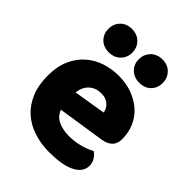

<svg xmlns="http://www.w3.org/2000/svg" viewBox="-206 -829 960 960"><g transform="rotate(45 274.5 -348.5)"><path d="M198 -176Q212 -140 245 -125.5Q278 -111 319 -111Q361 -111 399 -121.5Q437 -132 460 -146Q476 -136 487 -118Q498 -100 498 -80Q498 -55 484 -37Q470 -19 444.5 -7Q419 5 384 10.5Q349 16 307 16Q248 16 197.5 -0.5Q147 -17 110 -50Q73 -83 52 -133Q31 -183 31 -250Q31 -316 52.5 -363.5Q74 -411 109.5 -441.5Q145 -472 190 -486.5Q235 -501 282 -501Q335 -501 378.5 -485Q422 -469 453.5 -441Q485 -413 502 -374Q519 -335 519 -289Q519 -255 500 -237Q481 -219 447 -214ZM283 -377Q245 -377 219.5 -354Q194 -331 189 -289L359 -317Q358 -327 353 -337.5Q348 -348 339 -357Q330 -366 316 -371.5Q302 -377 283 -377ZM249 -630Q249 -595 225.5 -571.5Q202 -548 164 -548Q126 -548 103 -571.5Q80 -595 80 -630Q80 -665 103 -689Q126 -713 164 -713Q202 -713 225.5 -689Q249 -665 249 -630ZM464 -630Q464 -595 441 -571.5Q418 -548 380 -548Q342 -548 318.5 -571.5Q295 -595 295 -630Q295 -665 318.5 -689Q342 -713 380 -713Q418 -713 441 -689Q464 -665 464 -630Z"/></g></svg>

Font: Baloo Tammudu 2 ExtraBold
Style: Regular
Weight: 800
Designer: Maithili Shingre, Omkar Shende and Ek Type
Foundry: Ek Type
Version: Version 1.640;hotconv 1.0.111;makeotfexe 2.5.65597; ttfautoh